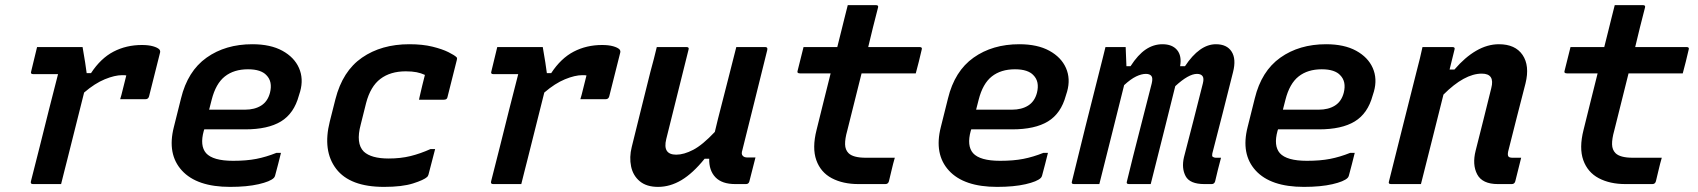

<svg xmlns="http://www.w3.org/2000/svg" viewBox="-20 -720 6640 751"><path d="M125 -536H303Q303 -536 306 -518Q309 -500 313 -476Q317 -452 319 -434H336Q374 -492 424 -518Q474 -544 535 -544Q561 -544 578.5 -539Q596 -534 603 -527Q608 -521 606 -514L563 -343Q560 -332 549 -332H450L455 -349Q464 -386 474 -425Q469 -426 458 -426Q429 -426 390 -410Q351 -394 309 -358Q294 -298 277 -230.5Q260 -163 244 -99Q237 -73 231 -48Q225 -23 219 0H109Q98 0 101 -11Q117 -73 135.5 -147Q154 -221 172.5 -295Q191 -369 207 -430H110Q98 -430 102 -441Q108 -465 113.5 -488.5Q119 -512 125 -536Z M967 -547Q1038 -547 1084.5 -521.5Q1131 -496 1149.5 -454Q1168 -412 1154 -362L1149 -346Q1130 -276 1079 -245Q1028 -214 939 -214H779L777 -208Q761 -150 786 -121Q813 -91 892 -91Q944 -91 982.5 -98.5Q1021 -106 1061 -122H1079Q1068 -77 1056 -33Q1055 -30 1054 -28Q1053 -26 1051 -24Q1037 -10 991.5 0.5Q946 11 880 11Q750 11 691.5 -53Q633 -117 660 -223L688 -335Q714 -442 788 -494.5Q862 -547 967 -547ZM950 -449Q895 -449 859.5 -421Q824 -393 808 -330L798 -291H938Q976 -291 1001.5 -307Q1027 -323 1036 -357Q1047 -401 1022 -426Q1012 -437 994 -443Q976 -449 950 -449Z M1581 -547Q1633 -547 1671.5 -537.5Q1710 -528 1734 -516Q1758 -504 1766 -496Q1769 -492 1767 -486L1730 -339Q1728 -330 1716 -330H1619L1621 -340Q1626 -362 1631.5 -385Q1637 -408 1642 -427Q1627 -434 1609.5 -437.5Q1592 -441 1567 -441Q1507 -441 1468 -411.5Q1429 -382 1412 -317L1391 -233Q1371 -159 1403 -127Q1432 -100 1500 -100Q1547 -100 1585.5 -109.5Q1624 -119 1664 -137H1682Q1675 -112 1669 -87Q1663 -62 1656 -37Q1654 -31 1651 -28Q1638 -16 1595.5 -2.5Q1553 11 1482 11Q1349 11 1295 -59.5Q1241 -130 1270 -245L1292 -332Q1320 -442 1396 -494.5Q1472 -547 1581 -547Z M1925 -536H2103Q2103 -536 2106 -518Q2109 -500 2113 -476Q2117 -452 2119 -434H2136Q2174 -492 2224 -518Q2274 -544 2335 -544Q2361 -544 2378.5 -539Q2396 -534 2403 -527Q2408 -521 2406 -514L2363 -343Q2360 -332 2349 -332H2250L2255 -349Q2264 -386 2274 -425Q2269 -426 2258 -426Q2229 -426 2190 -410Q2151 -394 2109 -358Q2094 -298 2077 -230.5Q2060 -163 2044 -99Q2037 -73 2031 -48Q2025 -23 2019 0H1909Q1898 0 1901 -11Q1917 -73 1935.5 -147Q1954 -221 1972.5 -295Q1991 -369 2007 -430H1910Q1898 -430 1902 -441Q1908 -465 1913.5 -488.5Q1919 -512 1925 -536Z M2549 -536H2665Q2677 -536 2673 -525Q2651 -437 2629.5 -350.5Q2608 -264 2586 -176Q2571 -115 2625 -115Q2655 -115 2691.5 -134Q2728 -153 2776 -204Q2788 -255 2801 -304.5Q2814 -354 2828 -410Q2842 -466 2860 -536H2973Q2984 -536 2981 -524Q2957 -427 2931.5 -324.5Q2906 -222 2884 -134Q2878 -116 2886 -110Q2891 -104 2904 -104H2935Q2929 -81 2923 -57Q2917 -33 2911 -10Q2908 0 2898 0H2856Q2804 0 2778.5 -26.5Q2753 -53 2754 -99H2736Q2690 -42 2645.5 -15.5Q2601 11 2554 11Q2509 11 2482.5 -11Q2456 -33 2448.5 -69Q2441 -105 2451 -145Q2469 -219 2487.5 -292.5Q2506 -366 2524 -439Q2531 -465 2537.5 -489.5Q2544 -514 2549 -536Z M3480 -103Q3473 -79 3468 -57Q3463 -35 3457 -11Q3454 0 3443 0H3338Q3277 0 3233.5 -23Q3190 -46 3173 -93.5Q3156 -141 3174 -212Q3188 -268 3201.5 -323Q3215 -378 3229 -433H3109Q3096 -433 3100 -444Q3106 -469 3111.5 -490Q3117 -511 3123 -536H3255Q3263 -570 3271 -600Q3277 -626 3283.5 -650.5Q3290 -675 3296 -700H3406Q3418 -700 3414 -689Q3404 -651 3394.5 -612.5Q3385 -574 3376 -536H3577Q3589 -536 3585 -525Q3579 -500 3574 -479Q3569 -458 3562 -433H3350Q3336 -377 3322 -321Q3308 -265 3294 -209Q3285 -177 3285.5 -155.5Q3286 -134 3299 -121Q3317 -103 3367 -103Z M3967 -547Q4038 -547 4084.5 -521.5Q4131 -496 4149.5 -454Q4168 -412 4154 -362L4149 -346Q4130 -276 4079 -245Q4028 -214 3939 -214H3779L3777 -208Q3761 -150 3786 -121Q3813 -91 3892 -91Q3944 -91 3982.5 -98.5Q4021 -106 4061 -122H4079Q4068 -77 4056 -33Q4055 -30 4054 -28Q4053 -26 4051 -24Q4037 -10 3991.5 0.5Q3946 11 3880 11Q3750 11 3691.5 -53Q3633 -117 3660 -223L3688 -335Q3714 -442 3788 -494.5Q3862 -547 3967 -547ZM3950 -449Q3895 -449 3859.5 -421Q3824 -393 3808 -330L3798 -291H3938Q3976 -291 4001.5 -307Q4027 -323 4036 -357Q4047 -401 4022 -426Q4012 -437 3994 -443Q3976 -449 3950 -449Z M4304 -536H4383Q4383 -536 4384 -510.5Q4385 -485 4386 -461H4402Q4431 -506 4461.5 -526.5Q4492 -547 4527 -547Q4565 -547 4584 -524.5Q4603 -502 4596 -461H4615Q4672 -547 4736 -547Q4779 -547 4797.5 -518Q4816 -489 4803 -438Q4783 -357 4762.5 -277.5Q4742 -198 4722 -120Q4720 -111 4723 -107Q4729 -103 4735 -103H4756Q4750 -80 4744 -57Q4738 -34 4733 -11Q4730 0 4719 0H4691Q4634 0 4617.5 -31Q4601 -62 4611 -105Q4631 -181 4648.5 -250Q4666 -319 4685 -394Q4690 -414 4683.5 -422.5Q4677 -431 4662 -431Q4629 -431 4577 -383Q4560 -314 4536.5 -220.5Q4513 -127 4481 0H4396Q4384 0 4388 -11Q4411 -106 4436 -202.5Q4461 -299 4485 -394Q4490 -415 4483.5 -423Q4477 -431 4462 -431Q4445 -431 4424 -421Q4403 -411 4377 -387Q4355 -298 4330 -199Q4305 -100 4280 0H4181Q4169 0 4173 -11Q4199 -118 4225.5 -224Q4252 -330 4279 -436Q4286 -464 4292.5 -489.5Q4299 -515 4304 -536Z M5167 -547Q5238 -547 5284.5 -521.5Q5331 -496 5349.5 -454Q5368 -412 5354 -362L5349 -346Q5330 -276 5279 -245Q5228 -214 5139 -214H4979L4977 -208Q4961 -150 4986 -121Q5013 -91 5092 -91Q5144 -91 5182.5 -98.5Q5221 -106 5261 -122H5279Q5268 -77 5256 -33Q5255 -30 5254 -28Q5253 -26 5251 -24Q5237 -10 5191.5 0.5Q5146 11 5080 11Q4950 11 4891.5 -53Q4833 -117 4860 -223L4888 -335Q4914 -442 4988 -494.5Q5062 -547 5167 -547ZM5150 -449Q5095 -449 5059.5 -421Q5024 -393 5008 -330L4998 -291H5138Q5176 -291 5201.5 -307Q5227 -323 5236 -357Q5247 -401 5222 -426Q5212 -437 5194 -443Q5176 -449 5150 -449Z M5544 -536H5661Q5673 -536 5669 -525Q5660 -488 5650 -448H5669Q5710 -496 5754 -521.5Q5798 -547 5843 -547Q5907 -547 5935.5 -505Q5964 -463 5947 -394Q5930 -327 5913 -261.5Q5896 -196 5879 -127Q5876 -112 5881 -107Q5885 -103 5897 -103H5930Q5924 -80 5918.5 -57Q5913 -34 5907 -11Q5904 0 5893 0H5839Q5778 0 5758 -38Q5738 -76 5752 -131Q5768 -194 5782.5 -252Q5797 -310 5813 -375Q5828 -432 5776 -432Q5708 -432 5626 -350Q5604 -262 5582 -174.5Q5560 -87 5538 0H5421Q5409 0 5413 -11Q5440 -118 5466.5 -224.5Q5493 -331 5520 -437Q5528 -467 5534 -492Q5540 -517 5544 -536Z M6480 -103Q6473 -79 6468 -57Q6463 -35 6457 -11Q6454 0 6443 0H6338Q6277 0 6233.5 -23Q6190 -46 6173 -93.5Q6156 -141 6174 -212Q6188 -268 6201.5 -323Q6215 -378 6229 -433H6109Q6096 -433 6100 -444Q6106 -469 6111.5 -490Q6117 -511 6123 -536H6255Q6263 -570 6271 -600Q6277 -626 6283.5 -650.5Q6290 -675 6296 -700H6406Q6418 -700 6414 -689Q6404 -651 6394.5 -612.5Q6385 -574 6376 -536H6577Q6589 -536 6585 -525Q6579 -500 6574 -479Q6569 -458 6562 -433H6350Q6336 -377 6322 -321Q6308 -265 6294 -209Q6285 -177 6285.5 -155.5Q6286 -134 6299 -121Q6317 -103 6367 -103Z"/></svg>

Font: Recursive Mn Lnr St SmB
Style: Italic
Weight: 600
Italic angle: -15°
Monospace: yes
Version: Version 1.079;hotconv 1.0.112;makeotfexe 2.5.65598; ttfautoh